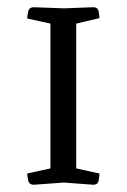

<svg xmlns="http://www.w3.org/2000/svg" viewBox="-20 -509 349 529"><path d="M119 -444 55 -458Q55 -464 57.5 -476.5Q60 -489 73 -489Q73 -489 89 -488.5Q105 -488 156 -486Q203 -488 220 -488.5Q237 -489 237 -489Q250 -489 252 -476.5Q254 -464 254 -459L190 -444V-45L254 -31Q254 -25 252 -12.5Q250 0 237 0L156 -6L73 0Q60 0 57.5 -12.5Q55 -25 55 -31L119 -45Z"/></svg>

Font: Mate SC
Style: Regular
Weight: 400
Designer: Eduardo Rodriguez Tunni
Foundry: Eduardo Rodriguez Tunni
Version: Version 1.003; ttfautohint (v1.8.4.7-5d5b);gftools[0.9.24]